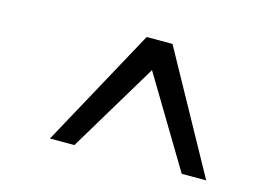

<svg xmlns="http://www.w3.org/2000/svg" viewBox="-59 -810 735 546"><g transform="rotate(15 308.0 -537.0)"><path d="M352 -625 194 -362H122L313 -712H389L582 -362H510Z"/></g></svg>

Font: Overpass Mono Light
Style: Regular
Weight: 300
Monospace: yes
Designer: Delve Withrington, Dave Bailey
Foundry: Delve Fonts
Version: Version 1.000;DELV;Overpass